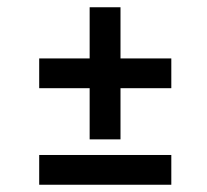

<svg xmlns="http://www.w3.org/2000/svg" viewBox="-20 -598 571 529"><path d="M227 -578H312V-437H452V-355H312V-214H227V-355H88V-437H227ZM88 -171H452V-89H88Z"/></svg>

Font: Synthetic
Style: Regular
Weight: 400
Designer: Santiago Orozco
Foundry: Typemade
Version: Version 2.000; ttfautohint (v1.8.4.7-5d5b)